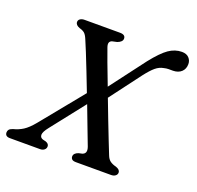

<svg xmlns="http://www.w3.org/2000/svg" viewBox="-139 -849 1007 983"><g transform="rotate(20 364.0 -358.0)"><path d="M323 -608Q330 -587.5 349.2 -535.5Q368.5 -483.5 393.5 -419L538 -610Q585 -669.5 618.8 -693Q652.5 -716.5 690 -716.5Q715.5 -716.5 728.8 -702.2Q742 -688 742 -668.5Q742 -642 725 -626.2Q708 -610.5 679.5 -610Q666 -610 655 -610Q644 -610 630 -606.5Q607 -602.5 587 -585.8Q567 -569 540 -534L413.5 -366Q434.5 -311 455 -257.5Q475.5 -204 492.8 -160.5Q510 -117 520 -92Q527.5 -72 540 -62.8Q552.5 -53.5 573 -48.5Q596.5 -40.5 596.5 -24.5Q596.5 -14 587.5 -7Q578.5 0 564 0H373.5Q357 0 350.8 -6Q344.5 -12 344.5 -21.5Q345 -39.5 369.5 -48L388 -52Q415 -60.5 402.5 -95.5Q395 -115.5 373.2 -172.2Q351.5 -229 325 -299L181.5 -116.5Q158.5 -87.5 158.5 -71.8Q158.5 -56 174.5 -51L191 -47Q209 -40.5 209 -26Q209 -14.5 200 -7.2Q191 0 177.5 0H13Q-13.5 0 -13.5 -22Q-13.5 -31 -8.2 -37.5Q-3 -44 11.5 -49Q40 -56 64.2 -71.2Q88.5 -86.5 118 -122.5L304.5 -351.5Q284 -405 264 -456Q244 -507 227.8 -547.2Q211.5 -587.5 202 -609Q193.5 -629.5 184 -638Q174.5 -646.5 156 -651.5Q132.5 -660 132.5 -677Q132.5 -687.5 141.8 -693.8Q151 -700 165.5 -700H358Q388 -700 388 -678.5Q388 -660.5 361 -650.5L336 -645Q312.5 -638.5 323 -608Z"/></g></svg>

Font: Fraunces 9pt S050
Style: Italic
Weight: 400
Italic angle: -16°
Version: Version 1.000; ttfautohint (v1.8.3)